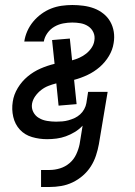

<svg xmlns="http://www.w3.org/2000/svg" viewBox="-20 -548 540 767"><path d="M144 199V131H178Q199 131 220 124.5Q241 118 258 103.5Q275 89 284.5 68.5Q294 48 298 28L310 -46Q296 -31 278.5 -20.5Q261 -10 243 -3.5Q225 3 206 5.5Q187 8 168 8Q137 8 108 -0.5Q79 -9 59.5 -30Q40 -51 33 -81Q26 -111 31 -142Q35 -170 51 -196.5Q67 -223 90.5 -242.5Q114 -262 141.5 -274Q169 -286 198 -293L188 -388L259 -394L268 -307Q283 -311 297.5 -317.5Q312 -324 324.5 -334Q337 -344 346 -357.5Q355 -371 357 -386Q360 -404 353 -419Q346 -434 332.5 -443Q319 -452 302.5 -455Q286 -458 269 -458Q251 -458 232.5 -454.5Q214 -451 197.5 -441.5Q181 -432 169.5 -416Q158 -400 155 -382Q155 -382 155 -382Q155 -382 155 -382H77Q77 -382 77 -382Q77 -382 77 -382Q80 -403 89 -423.5Q98 -444 112.5 -461.5Q127 -479 145.5 -492.5Q164 -506 184.5 -514Q205 -522 226.5 -525Q248 -528 269 -528Q291 -528 313.5 -525Q336 -522 356 -514.5Q376 -507 393 -493.5Q410 -480 420.5 -461.5Q431 -443 434.5 -421Q438 -399 434 -376Q430 -349 415 -324Q400 -299 378 -280Q356 -261 329.5 -248.5Q303 -236 276 -229L286 -132L214 -126L205 -215Q189 -211 173.5 -205Q158 -199 144.5 -188.5Q131 -178 121 -164Q111 -150 108 -134Q105 -116 113 -100.5Q121 -85 135.5 -76.5Q150 -68 168 -65Q186 -62 204 -62Q216 -62 228.5 -63Q241 -64 253.5 -67.5Q266 -71 278 -76.5Q290 -82 300 -91Q310 -100 316.5 -112Q323 -124 325 -136L332 -181H410L375 28Q371 50 363.5 73Q356 96 343 116.5Q330 137 311 153.5Q292 170 270 180.5Q248 191 224.5 195Q201 199 178 199Z"/></svg>

Font: Iosevka SS04
Style: Italic
Weight: 400
Italic angle: -9°
Monospace: yes
Designer: Belleve Invis
Foundry: Belleve Invis
Version: Version 19.0.0; ttfautohint (v1.8.4)